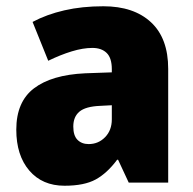

<svg xmlns="http://www.w3.org/2000/svg" viewBox="-20 -583 616 613"><path d="M310 -563Q407 -563 462 -512Q517 -461 517 -363V0H391L357 -73H354Q322 -30 285.5 -10Q249 10 186 10Q115 10 73.5 -38.5Q32 -87 32 -169Q32 -258 88.5 -301Q145 -344 252 -349L337 -352V-362Q337 -398 320.5 -414Q304 -430 275 -430Q245 -430 209 -419Q173 -408 134 -389L84 -513Q129 -537 185.5 -550Q242 -563 310 -563ZM299 -245Q253 -243 233.5 -226.5Q214 -210 214 -179Q214 -150 227.5 -136.5Q241 -123 263 -123Q294 -123 315.5 -145Q337 -167 337 -202V-247Z"/></svg>

Font: Noto Sans Myanmar SemiCondensed Black
Style: Regular
Weight: 900
Width: 4
Designer: Monotype Design Team
Foundry: Monotype Imaging Inc.
Version: Version 2.107; ttfautohint (v1.8.4.7-5d5b)